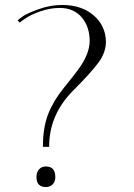

<svg xmlns="http://www.w3.org/2000/svg" viewBox="-20 -720 540 774"><path d="M230 -700Q309 -700 357.5 -658Q406 -616 407 -552Q407 -509 377.5 -468.5Q348 -428 275 -355Q178 -258 178 -128H153Q153 -207 174.5 -261Q196 -315 237.5 -366Q279 -417 294 -438Q342 -502 341.5 -556.5Q341 -611 311 -648Q279 -688 220 -688Q182 -688 142 -674Q102 -660 80 -644L59 -629L51 -638Q59 -645 74 -655.5Q89 -666 136 -683Q183 -700 230 -700ZM127 -6Q127 -26 137.5 -37.5Q148 -49 165 -49Q203 -49 203 -6Q203 12 192.5 23Q182 34 165 34Q127 34 127 -6Z"/></svg>

Font: Antic Didone
Style: Regular
Weight: 400
Designer: Santiago Orozco
Foundry: Santiago Orozco
Version: Version 2.001